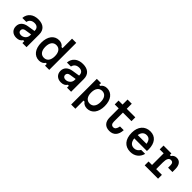

<svg xmlns="http://www.w3.org/2000/svg" viewBox="319 -2455 4262 4262"><g transform="rotate(45 2450.0 -324.0)"><path d="M68 -393H194C209 -465 262 -506 344 -506C420 -506 464 -463 464 -390V-379L287 -351C165 -331 97 -264 97 -161C97 -56 170 15 282 15C354 15 402 -10 431 -58H464V0H593V-399C593 -543 504 -624 346 -624C185 -624 79 -536 68 -393ZM233 -170C233 -212 259 -240 309 -248L464 -272V-240C464 -162 398 -100 316 -100C266 -100 233 -128 233 -170Z M998 16C1060 16 1116 -12 1141 -56H1174V0H1306V-848H1174V-550H1141C1116 -595 1060 -622 998 -622C848 -622 753 -499 753 -303C753 -107 848 16 998 16ZM882 -303C882 -429 937 -502 1031 -502C1126 -502 1181 -429 1181 -303C1181 -178 1126 -105 1031 -105C937 -105 882 -178 882 -303Z M1468 -393H1594C1609 -465 1662 -506 1744 -506C1820 -506 1864 -463 1864 -390V-379L1687 -351C1565 -331 1497 -264 1497 -161C1497 -56 1570 15 1682 15C1754 15 1802 -10 1831 -58H1864V0H1993V-399C1993 -543 1904 -624 1746 -624C1585 -624 1479 -536 1468 -393ZM1633 -170C1633 -212 1659 -240 1709 -248L1864 -272V-240C1864 -162 1798 -100 1716 -100C1666 -100 1633 -128 1633 -170Z M2194 200H2326V-56H2359C2384 -12 2440 16 2502 16C2652 16 2747 -107 2747 -303C2747 -499 2652 -622 2502 -622C2440 -622 2384 -595 2359 -550H2326V-606H2194ZM2319 -303C2319 -429 2374 -502 2469 -502C2563 -502 2618 -429 2618 -303C2618 -178 2563 -105 2469 -105C2374 -105 2319 -178 2319 -303Z M3133 -764H3001V-606H2876V-486H3001V-202C3001 -62 3074 17 3205 17C3337 17 3414 -67 3422 -223H3305C3289 -140 3261 -103 3209 -103C3159 -103 3133 -138 3133 -204V-486H3402V-606H3133Z M3586 -308C3586 -102 3689 17 3863 17C3997 17 4097 -59 4130 -187H4005C3972 -130 3926 -99 3865 -99C3777 -99 3727 -155 3716 -260H4112C4114 -276 4115 -293 4115 -311C4115 -509 4021 -624 3861 -624C3693 -624 3586 -501 3586 -308ZM3718 -366C3733 -456 3783 -507 3861 -507C3936 -507 3981 -459 3993 -366Z M4288 -606V-486H4412V-121H4303V0H4722V-121H4542V-329C4542 -442 4572 -497 4634 -497C4683 -497 4707 -466 4707 -403V-330H4843V-421C4843 -550 4787 -623 4691 -623C4636 -623 4591 -599 4568 -557H4535V-606Z"/></g></svg>

Font: Martian Mono Std Md
Style: Regular
Weight: 500
Monospace: yes
Designer: Roman Shamin
Foundry: Evil Martians
Version: Version 1.000